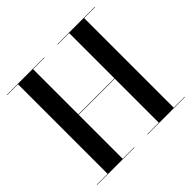

<svg xmlns="http://www.w3.org/2000/svg" viewBox="-181 -939 1129 1129"><g transform="rotate(-45 383.0 -375.0)"><path d="M18 -2.5H107.5V-747.5H18V-750H328V-747.5H233V-371.5H533V-747.5H438V-750H748V-747.5H657.5V-2.5H748V0H438V-2.5H533V-368.5H233V-2.5H328V0H18Z"/></g></svg>

Font: Bodoni* 72pt Medium
Style: Regular
Weight: 500
Version: Version 2.3